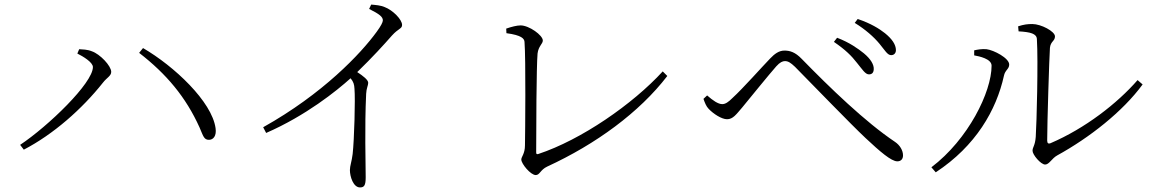

<svg xmlns="http://www.w3.org/2000/svg" viewBox="-20 -779 5040 839"><path d="M318 -545C342 -533 386 -507 386 -486C386 -416 191 -228 68 -146L84 -125C213 -192 338 -302 430 -418C447 -440 466 -447 466 -465C466 -491 417 -543 381 -555C362 -563 340 -563 326 -564ZM893 -168C912 -168 927 -185 922 -219C906 -335 741 -490 605 -569L588 -548C707 -456 792 -355 852 -222C868 -185 871 -168 893 -168Z M1593 -740C1639 -717 1653 -705 1653 -690C1653 -682 1645 -666 1626 -640C1557 -545 1391 -369 1130 -223L1143 -198C1317 -274 1451 -382 1512 -437C1525 -421 1528 -410 1529 -391C1533 -347 1528 -168 1521 -106C1517 -73 1509 -54 1509 -36C1509 -7 1524 40 1553 40C1571 40 1578 32 1578 -4C1578 -66 1573 -221 1580 -369C1581 -393 1589 -406 1589 -417C1589 -430 1567 -447 1541 -464C1608 -529 1657 -583 1693 -624C1721 -655 1737 -653 1737 -670C1737 -694 1696 -735 1661 -748C1642 -756 1623 -757 1602 -759Z M2192 -654 2193 -634C2260 -625 2271 -610 2272 -596C2278 -521 2275 -200 2274 -144C2274 -107 2258 -94 2258 -82C2258 -63 2299 -14 2321 -14C2339 -14 2341 -37 2371 -51C2584 -149 2774 -288 2896 -447L2876 -467C2745 -324 2520 -168 2332 -106C2325 -104 2323 -106 2323 -114C2323 -204 2324 -489 2329 -545C2333 -578 2352 -587 2352 -602C2352 -625 2292 -668 2255 -668C2239 -668 2215 -662 2192 -654Z M3725 -504C3748 -476 3761 -454 3777 -454C3789 -454 3797 -460 3798 -475C3800 -496 3785 -521 3755 -546C3730 -566 3693 -593 3638 -614L3624 -596C3675 -561 3701 -535 3725 -504ZM3823 -588C3847 -559 3858 -538 3874 -538C3887 -538 3895 -547 3895 -560C3895 -584 3878 -609 3847 -634C3823 -653 3785 -677 3728 -696L3715 -679C3762 -650 3798 -618 3823 -588ZM3054 -347C3060 -330 3066 -314 3077 -303C3097 -282 3133 -258 3157 -258C3183 -258 3197 -279 3223 -309C3260 -354 3341 -454 3372 -489C3388 -507 3400 -512 3410 -512C3424 -512 3435 -505 3454 -487C3534 -406 3698 -236 3762 -176C3826 -116 3875 -74 3901 -74C3917 -74 3926 -84 3926 -100C3926 -122 3912 -145 3891 -159C3761 -246 3606 -396 3483 -522C3455 -551 3432 -558 3408 -558C3384 -558 3365 -544 3345 -523C3311 -488 3226 -392 3181 -351C3163 -333 3150 -324 3136 -324C3118 -324 3095 -340 3070 -362Z M4429 -664 4431 -642C4483 -639 4510 -632 4511 -608C4517 -512 4510 -239 4506 -181C4503 -141 4492 -137 4492 -120C4492 -103 4528 -60 4547 -60C4565 -60 4576 -87 4600 -100C4740 -177 4886 -291 4973 -410L4951 -429C4862 -327 4722 -218 4570 -153C4562 -150 4556 -152 4556 -165C4556 -241 4565 -527 4568 -570C4571 -599 4590 -599 4590 -620C4590 -642 4529 -674 4491 -674C4470 -674 4454 -672 4429 -664ZM4237 -537C4259 -533 4313 -522 4313 -492C4313 -377 4211 -170 4050 -48L4069 -26C4244 -141 4334 -298 4367 -448C4372 -473 4390 -477 4390 -497C4390 -525 4323 -560 4291 -564C4271 -566 4250 -562 4237 -559Z"/></svg>

Font: Kiri Minchoo Light
Style: Regular
Weight: 300
Designer: Ryoko NISHIZUKA 西塚涼子 (kana & ideographs); Frank Grießhammer (Latin, Greek & Cyrillic);
akenotsuki.com/eyeben/fonts/ (U+
Foundry: Adobe
akenotsuki.com/eyeben/fonts/
Version: Version 4.002;hotconv 1.0.119;makeotfexe 2.5.65604